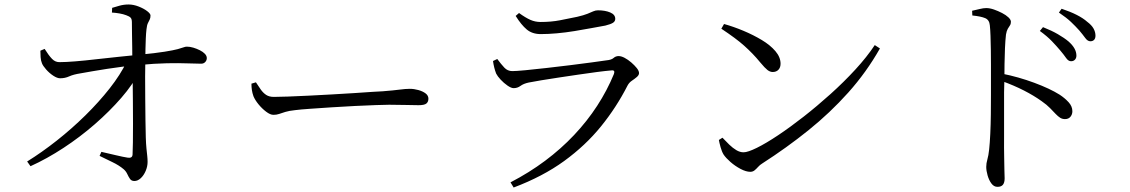

<svg xmlns="http://www.w3.org/2000/svg" viewBox="-20 -790 5040 856"><path d="M101 -70Q167 -111 233.5 -163.5Q300 -216 360.5 -275.5Q421 -335 469 -396Q517 -457 545 -515L602 -518L601 -470Q573 -414 521 -354Q469 -294 403 -236.5Q337 -179 263 -130.5Q189 -82 116 -49ZM579 17Q566 17 559.5 7.5Q553 -2 547.5 -14Q542 -26 532 -35Q511 -53 480.5 -67.5Q450 -82 424 -95L432 -113Q463 -106 496.5 -98Q530 -90 550 -87Q570 -84 571 -101Q572 -118 572.5 -154.5Q573 -191 573 -239Q573 -287 572.5 -338Q572 -389 571.5 -436Q571 -483 570 -515Q570 -545 569.5 -578Q569 -611 568.5 -641Q568 -671 568 -691Q568 -705 562.5 -711Q557 -717 543 -722Q530 -727 513 -730Q496 -733 479 -734L480 -755Q493 -759 512.5 -764.5Q532 -770 553 -770Q575 -770 598 -761Q621 -752 636 -740.5Q651 -729 651 -721Q651 -710 647.5 -703Q644 -696 639.5 -687Q635 -678 633 -659Q631 -642 630 -618Q629 -594 628.5 -570.5Q628 -547 628 -528Q627 -496 627 -449Q627 -402 627.5 -351Q628 -300 628.5 -253.5Q629 -207 630 -177Q631 -147 633 -127.5Q635 -108 636.5 -94.5Q638 -81 638 -68Q638 -48 629.5 -28Q621 -8 607.5 4.5Q594 17 579 17ZM248 -441Q235 -441 217.5 -452.5Q200 -464 185.5 -480.5Q171 -497 167 -508Q162 -520 161 -535.5Q160 -551 160 -564L179 -572Q197 -543 212 -527.5Q227 -512 247 -513Q273 -513 316 -516.5Q359 -520 410.5 -526Q462 -532 512 -537Q562 -542 601 -546Q674 -553 714 -559.5Q754 -566 772.5 -571Q791 -576 798.5 -579Q806 -582 813 -582Q827 -582 842 -577.5Q857 -573 871 -566Q885 -559 893.5 -550Q902 -541 902 -531Q902 -521 895 -513.5Q888 -506 877 -506Q853 -506 815.5 -507.5Q778 -509 724.5 -508Q671 -507 597 -500Q527 -494 457.5 -483Q388 -472 339 -463Q307 -458 288.5 -449.5Q270 -441 248 -441Z M1199 -278Q1185 -278 1166.5 -292Q1148 -306 1132.5 -325Q1117 -344 1110 -361Q1105 -375 1103 -388.5Q1101 -402 1101 -417L1121 -423Q1132 -406 1142.5 -391Q1153 -376 1166.5 -367Q1180 -358 1201 -358Q1223 -358 1264 -359.5Q1305 -361 1356 -363.5Q1407 -366 1459.5 -369Q1512 -372 1559.5 -375Q1607 -378 1641 -380.5Q1675 -383 1686 -383Q1736 -387 1762 -390.5Q1788 -394 1807 -394Q1826 -394 1845.5 -388.5Q1865 -383 1877.5 -373.5Q1890 -364 1890 -350Q1890 -336 1881 -328.5Q1872 -321 1846 -321Q1820 -321 1790.5 -322Q1761 -323 1715 -323Q1697 -323 1656 -321.5Q1615 -320 1562.5 -317.5Q1510 -315 1458 -311.5Q1406 -308 1362.5 -305Q1319 -302 1296 -299Q1268 -296 1252 -291Q1236 -286 1224.5 -282Q1213 -278 1199 -278Z M2256 23Q2339 -20 2410 -73Q2481 -126 2539.5 -188Q2598 -250 2642.5 -318.5Q2687 -387 2717 -460Q2724 -479 2705 -476Q2680 -474 2642 -469Q2604 -464 2560 -457.5Q2516 -451 2472.5 -444.5Q2429 -438 2393 -432Q2357 -426 2337 -422Q2314 -417 2300.5 -407Q2287 -397 2270 -397Q2259 -397 2242.5 -408.5Q2226 -420 2212 -435Q2198 -450 2192 -462Q2187 -475 2183.5 -489Q2180 -503 2178 -518L2197 -527Q2214 -504 2228.5 -488.5Q2243 -473 2264 -473Q2281 -473 2323 -477Q2365 -481 2417.5 -487Q2470 -493 2523 -499.5Q2576 -506 2619.5 -512Q2663 -518 2684 -521Q2706 -523 2715.5 -531.5Q2725 -540 2738 -540Q2750 -540 2765 -532Q2780 -524 2794.5 -511.5Q2809 -499 2819 -486.5Q2829 -474 2829 -464Q2829 -455 2819 -446.5Q2809 -438 2797 -430Q2785 -422 2778 -409Q2728 -311 2659 -226Q2590 -141 2495 -72Q2400 -3 2270 46ZM2391 -638Q2353 -638 2328.5 -658.5Q2304 -679 2279 -719L2294 -732Q2323 -711 2344.5 -701.5Q2366 -692 2390 -692Q2437 -692 2476 -699.5Q2515 -707 2553 -715Q2583 -722 2599 -728.5Q2615 -735 2625 -739.5Q2635 -744 2646 -744Q2678 -744 2700.5 -734.5Q2723 -725 2723 -706Q2723 -695 2713 -688.5Q2703 -682 2679 -676Q2651 -671 2616 -664.5Q2581 -658 2541.5 -651.5Q2502 -645 2463 -641.5Q2424 -638 2391 -638Z M3325 -24Q3306 -24 3281.5 -37Q3257 -50 3236.5 -68Q3216 -86 3206 -101Q3198 -114 3192.5 -134Q3187 -154 3185 -166L3201 -176Q3216 -160 3231.5 -145Q3247 -130 3263 -120.5Q3279 -111 3295 -111Q3314 -111 3354.5 -131Q3395 -151 3449 -187Q3503 -223 3563 -270Q3623 -317 3682.5 -370.5Q3742 -424 3793.5 -480Q3845 -536 3880 -589L3903 -574Q3843 -468 3762 -377.5Q3681 -287 3584 -209Q3487 -131 3378 -61Q3368 -55 3360 -46Q3352 -37 3344 -30.5Q3336 -24 3325 -24ZM3425 -469Q3413 -469 3401.5 -478Q3390 -487 3370 -511Q3352 -533 3334.5 -551Q3317 -569 3298 -586Q3279 -603 3254 -621.5Q3229 -640 3196 -662L3208 -683Q3251 -671 3295 -652.5Q3339 -634 3376.5 -611.5Q3414 -589 3437 -562Q3460 -535 3460 -506Q3460 -489 3450.5 -479Q3441 -469 3425 -469Z M4755 -517Q4743 -517 4733 -531.5Q4723 -546 4707 -565Q4691 -584 4670 -606Q4649 -628 4616 -652L4630 -669Q4668 -654 4696.5 -637.5Q4725 -621 4744 -605Q4762 -589 4770.5 -573.5Q4779 -558 4779 -542Q4779 -531 4772.5 -524Q4766 -517 4755 -517ZM4427 43Q4411 43 4400 28Q4389 13 4383 -8Q4377 -29 4377 -46Q4377 -62 4382 -79Q4387 -96 4390 -124Q4393 -152 4395 -193.5Q4397 -235 4397.5 -280.5Q4398 -326 4398 -368Q4398 -410 4398 -438Q4398 -469 4398 -502.5Q4398 -536 4397.5 -569Q4397 -602 4396 -630.5Q4395 -659 4393 -677Q4391 -701 4372.5 -709Q4354 -717 4315 -721L4314 -742Q4333 -746 4348.5 -750Q4364 -754 4377 -754Q4393 -754 4411.5 -747.5Q4430 -741 4447.5 -732Q4465 -723 4476 -712.5Q4487 -702 4487 -693Q4487 -683 4482.5 -676.5Q4478 -670 4473 -661.5Q4468 -653 4465 -636Q4462 -610 4460.5 -575Q4459 -540 4458.5 -504.5Q4458 -469 4458 -441Q4457 -420 4456.5 -378.5Q4456 -337 4456.5 -285.5Q4457 -234 4456.5 -182Q4456 -130 4457 -86Q4457 -53 4458 -30.5Q4459 -8 4459 5Q4459 24 4451.5 33.5Q4444 43 4427 43ZM4728 -259Q4716 -259 4706.5 -265Q4697 -271 4686.5 -282Q4676 -293 4661.5 -308Q4647 -323 4624 -339Q4589 -364 4545 -386.5Q4501 -409 4446 -429V-462Q4521 -447 4591 -421Q4661 -395 4704 -368Q4727 -353 4744 -334.5Q4761 -316 4761 -294Q4761 -280 4752.5 -269.5Q4744 -259 4728 -259ZM4841 -606Q4829 -606 4818.5 -620.5Q4808 -635 4792 -654Q4775 -673 4755 -692Q4735 -711 4701 -734L4713 -751Q4752 -738 4780.5 -723.5Q4809 -709 4827 -693Q4847 -678 4855.5 -662.5Q4864 -647 4864 -631Q4864 -619 4858 -612.5Q4852 -606 4841 -606Z"/></svg>

Font: Noto Serif HK ExtraLight
Style: Regular
Weight: 400
Version: Version 2.002-H1;hotconv 1.1.0;makeotfexe 2.6.0